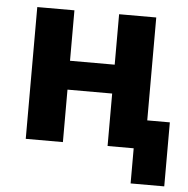

<svg xmlns="http://www.w3.org/2000/svg" viewBox="-49 -574 747 762"><g transform="rotate(5 324.0 -192.5)"><path d="M499 0H395V-209H217V0H69V-525H217V-324H395V-525H543V-115H633V140H499Z"/></g></svg>

Font: Plexus Sans Bold
Style: Regular
Weight: 700
Version: Version 2.001;PS 002.001;hotconv 1.0.70;makeotf.lib2.5.58329